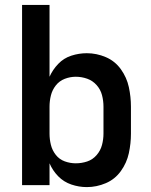

<svg xmlns="http://www.w3.org/2000/svg" viewBox="-20 -755 616 783"><path d="M334 8Q374 8 411.5 -8Q449 -24 473 -57.5Q497 -91 505.5 -130.5Q514 -170 514 -210V-320Q514 -360 505.5 -399.5Q497 -439 473 -472.5Q449 -506 411.5 -522Q374 -538 334 -538Q302 -538 271 -528Q240 -518 217.5 -494.5Q195 -471 182 -442V-735H70V0H182V-89Q195 -59 217.5 -36Q240 -13 271 -2.5Q302 8 334 8ZM289 -89Q266 -89 244 -97Q222 -105 207.5 -123.5Q193 -142 187.5 -164.5Q182 -187 182 -210V-320Q182 -343 187.5 -365.5Q193 -388 207.5 -406.5Q222 -425 244 -433.5Q266 -442 289 -442Q313 -442 335.5 -434Q358 -426 374 -408Q390 -390 396 -367Q402 -344 402 -320V-210Q402 -187 396 -164Q390 -141 374 -122.5Q358 -104 335.5 -96.5Q313 -89 289 -89Z"/></svg>

Font: Iosevka Sparkle Semibold
Style: Regular
Weight: 600
Designer: Belleve Invis
Foundry: Belleve Invis
Version: Version 4.5.0; ttfautohint (v1.8.3)